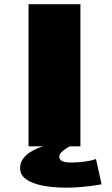

<svg xmlns="http://www.w3.org/2000/svg" viewBox="-20 -695 532 912"><path d="M115.5 0V-675H362V0ZM292.5 196.5Q263 196.5 226 193Q189 189.5 154.5 179.8Q120 170 97.8 151.5Q75.5 133 75.5 103.5Q75.5 78.5 89.2 59.8Q103 41 122.8 28.2Q142.5 15.5 160.5 8.5Q178.5 1.5 187 0H312.5Q307 2 294.8 9.8Q282.5 17.5 272 28Q261.5 38.5 261.5 49.5Q261.5 77 316 77Q335.5 77 359.2 75Q383 73 404 69Q425 65 436 60L462.5 180.5Q456 182 429 186Q402 190 365.2 193.2Q328.5 196.5 292.5 196.5Z"/></svg>

Font: Anybody UltraExpanded ExtraBold
Style: Regular
Weight: 800
Width: 9
Designer: Tyler Finck
Foundry: Etcetera Type Company
Version: Version 1.010; ttfautohint (v1.8.3) -l 8 -r 50 -G 200 -x 14 